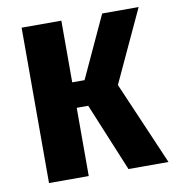

<svg xmlns="http://www.w3.org/2000/svg" viewBox="-69 -629 629 690"><g transform="rotate(-10 246.0 -283.5)"><path d="M482 -567H349L245 -342H200V-567H55V0H200V-249H242L345 0H491L360 -304Z"/></g></svg>

Font: Glow Sans TC Compressed
Style: Bold
Weight: 700
Width: 2
Designer: Ryoko NISHIZUKA (kana, bopomofo & ideographs); Paul D. Hunt (Latin, Greek & Cyrillic); Sandoll Communications, Soo-young
Version: Version 0.93